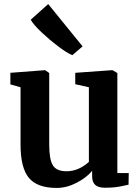

<svg xmlns="http://www.w3.org/2000/svg" viewBox="-20 -913 679 944"><path d="M433 -46V-73Q406 -40 357 -14.5Q308 11 259 11Q163 11 122 -38.5Q81 -88 81 -202V-484L31 -498V-555L201 -568H202L222 -554V-202Q222 -129 240 -100Q258 -71 307 -71Q366 -71 417 -117V-484L350 -499V-555L531 -568H533L557 -554V-62H613L612 -5Q608 -4 575 3Q542 10 496 10Q463 10 448 -4Q433 -18 433 -46ZM131 -816 217 -893 386 -685 336 -642H335Q310 -652 267.5 -684Q225 -716 185.5 -753Q146 -790 131 -816Z"/></svg>

Font: Koeln Type Serif
Style: Bold
Weight: 700
Designer: Eben Sorkin
Foundry: Eben Sorkin
Version: Version 2.002